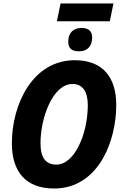

<svg xmlns="http://www.w3.org/2000/svg" viewBox="-20 -1070 707 1100"><path d="M306 -948H609L630 -1050H327ZM432 -776C485 -776 508 -810 508 -855C508 -897 480 -910 447 -910C399 -910 371 -881 371 -830C371 -790 396 -776 432 -776ZM290 10C540 10 646 -255 646 -469C646 -628 568 -725 409 -725C166 -725 48 -471 48 -249C48 -85 129 10 290 10ZM303 -127C244 -127 212 -164 212 -249C212 -397 283 -589 396 -589C453 -589 483 -545 483 -468C483 -304 408 -127 303 -127Z"/></svg>

Font: Noto Sans SemiCondensed ExtraBold
Style: Italic
Weight: 800
Width: 4
Italic angle: -12°
Designer: Monotype Design Team
Foundry: Monotype Imaging Inc.
Version: Version 2.013